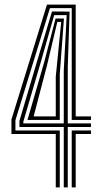

<svg xmlns="http://www.w3.org/2000/svg" viewBox="-20 -820 457 840"><path d="M224 0V-233.8H30V-297L185.5 -800H311.2V-310.8H378V-295.2H293.8V-784.5H198.5L47.5 -294.2V-249.2H241.5V0ZM293.8 0V-249.2H378V-233.8H311.2V0ZM259 0V-264.5H65V-291.2L146.8 -567.5L207.5 -769.8L284.5 -769.2L276.5 -527.5V-280H378V-264.5H276.5V0ZM82.2 -280H259V-511.8L271.8 -753.8H217L160.8 -556.5L82.2 -288.2ZM100.2 -295.2 172.8 -545.8 223 -738.8H259.8L241.5 -495.5V-295.2ZM127.2 -310.8H224V-484.5L247.8 -724H230.8L185.5 -533.5Z"/></svg>

Font: Big Shoulders Inline Display Thin SemiBold
Style: Regular
Weight: 600
Version: Version 2.002